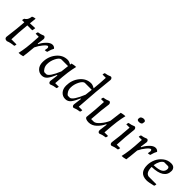

<svg xmlns="http://www.w3.org/2000/svg" viewBox="216 -1978 3181 3181"><g transform="rotate(45 1807.0 -387.5)"><path d="M300 -470Q300 -446 290 -410H175Q156 -231 151 -60H271Q271 -37 261 -17Q174 -9 120 15Q64 15 64 -30Q96 -274 104 -410H52Q52 -433 62 -453Q64 -454 67.5 -455.5Q71 -457 81 -465Q91 -473 99 -484Q121 -515 127 -567Q159 -585 194 -585Q189 -528 181 -465Z M370 -410Q370 -433 380 -453Q437 -461 491 -485Q505 -485 516 -472.5Q527 -460 527 -440L510 -320L520 -314Q545 -371 597.5 -425.5Q650 -480 699 -480Q718 -480 733.5 -472Q749 -464 755 -456L761 -448Q736 -404 723 -350L718 -333Q698 -324 669 -324Q678 -365 678 -376Q678 -404 659 -410Q637 -410 590 -353.5Q543 -297 513 -232Q500 -82 488 0Q439 15 394 15Q410 -52 422 -142Q434 -232 443 -410Z M1262 -60Q1262 -37 1252 -17Q1185 -9 1131 15Q1116 15 1105.5 4Q1095 -7 1095 -30L1114 -173L1104 -179Q1067 -89 1029 -39.5Q991 10 929 10Q867 10 825 -35.5Q783 -81 783 -159Q783 -288 860 -384Q937 -480 1051 -480Q1088 -480 1135 -451Q1137 -469 1139 -480Q1189 -495 1234 -495Q1215 -418 1202.5 -329Q1190 -240 1178 -60ZM859 -187Q859 -143 879 -107.5Q899 -72 924 -60H972Q1030 -71 1113 -270Q1117 -312 1129 -410H969Q930 -403 894.5 -332.5Q859 -262 859 -187Z M1813 -60Q1813 -37 1803 -17Q1736 -9 1682 15Q1667 15 1656.5 4Q1646 -7 1646 -30L1665 -173L1655 -179Q1618 -89 1580 -39.5Q1542 10 1480 10Q1418 10 1376 -35.5Q1334 -81 1334 -159Q1334 -288 1411 -384Q1488 -480 1602 -480Q1639 -480 1689 -449Q1704 -595 1709 -715H1632Q1632 -738 1642 -758Q1699 -766 1753 -790Q1767 -790 1778 -777.5Q1789 -765 1789 -745Q1756 -466 1730 -60ZM1410 -187Q1410 -143 1430 -107.5Q1450 -72 1475 -60H1523Q1584 -72 1669 -280Q1670 -288 1684 -410H1520Q1481 -403 1445.5 -332.5Q1410 -262 1410 -187Z M2416 -60Q2416 -37 2406 -17Q2339 -9 2285 15Q2270 15 2259.5 4Q2249 -7 2249 -30L2268 -173L2258 -179Q2227 -108 2166 -49Q2105 10 2028 10Q1991 10 1969 0Q1947 -10 1944 -20L1940 -30Q1962 -227 1970 -410H1901Q1901 -433 1911 -453Q1968 -461 2022 -485Q2036 -485 2047 -472.5Q2058 -460 2058 -440Q2036 -300 2020 -60H2081Q2122 -60 2178 -125Q2234 -190 2266 -265Q2280 -393 2293 -480Q2343 -495 2388 -495Q2369 -418 2356.5 -329Q2344 -240 2332 -60Z M2494 -410Q2494 -433 2504 -453Q2561 -461 2615 -485Q2629 -485 2640 -472.5Q2651 -460 2651 -440Q2628 -245 2620 -60H2700Q2700 -37 2690 -17Q2623 -9 2569 15Q2554 15 2543.5 4Q2533 -7 2533 -30Q2555 -170 2571 -410ZM2679 -651 2674 -615Q2663 -585 2610 -585Q2590 -585 2579.5 -594Q2569 -603 2569 -615L2573 -646Q2578 -661 2597 -670.5Q2616 -680 2636 -680Q2656 -680 2667.5 -671Q2679 -662 2679 -651Z M2785 -410Q2785 -433 2795 -453Q2852 -461 2906 -485Q2920 -485 2931 -472.5Q2942 -460 2942 -440L2925 -320L2935 -314Q2960 -371 3012.5 -425.5Q3065 -480 3114 -480Q3133 -480 3148.5 -472Q3164 -464 3170 -456L3176 -448Q3151 -404 3138 -350L3133 -333Q3113 -324 3084 -324Q3093 -365 3093 -376Q3093 -404 3074 -410Q3052 -410 3005 -353.5Q2958 -297 2928 -232Q2915 -82 2903 0Q2854 15 2809 15Q2825 -52 2837 -142Q2849 -232 2858 -410Z M3549 -60Q3549 -37 3539 -17Q3433 10 3387 10Q3215 10 3215 -177Q3215 -246 3245 -314.5Q3275 -383 3336.5 -431.5Q3398 -480 3476 -480Q3525 -480 3548 -455Q3571 -430 3571 -394Q3571 -214 3289 -208Q3289 -71 3371 -60ZM3501 -369Q3501 -402 3473 -410H3381Q3348 -397 3324 -352.5Q3300 -308 3292 -252Q3407 -256 3454 -285.5Q3501 -315 3501 -369Z"/></g></svg>

Font: Kotta One
Style: Regular
Weight: 400
Designer: Ania Kruk
Foundry: Ania Kruk
Version: Version 1.001